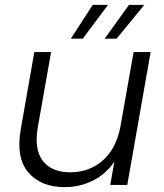

<svg xmlns="http://www.w3.org/2000/svg" viewBox="-20 -760 673 789"><path d="M599 -546 503 0H433L450 -96Q416 -45 362 -18Q308 9 246 9Q148 9 96.5 -51.5Q45 -112 65 -227L121 -546H190L135 -235Q120 -146 156 -99Q192 -52 269 -52Q345 -52 400 -98.5Q455 -145 474 -235L529 -546ZM361 -740H424L320 -601H271ZM510 -740H573L459 -601H410Z"/></svg>

Font: Poppins Light
Style: Italic
Weight: 300
Italic angle: -10°
Designer: Ninad Kale (Devanagari), Jonny Pinhorn (Latin)
Foundry: Indian Type Foundry
Version: Version 3.200;PS 1.000;hotconv 16.6.54;makeotf.lib2.5.65590